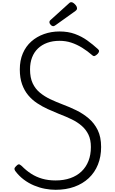

<svg xmlns="http://www.w3.org/2000/svg" viewBox="-20 -1706 1049 1745"><path d="M485 19Q438 19 388 9.5Q338 0 289 -20.5Q240 -41 196 -74Q152 -107 118 -153Q111 -164 111.5 -173Q112 -182 126 -196Q140 -211 149.5 -212.5Q159 -214 178 -197Q217 -157 262.5 -127.5Q308 -98 363 -82Q418 -66 485 -66Q560 -66 619.5 -87Q679 -108 720.5 -147.5Q762 -187 784 -243Q806 -299 806 -370Q806 -436 784 -482Q762 -528 723 -562Q684 -596 631.5 -621.5Q579 -647 518 -670Q466 -691 414.5 -714.5Q363 -738 317 -768.5Q271 -799 236 -841Q201 -883 180.5 -940.5Q160 -998 160 -1075Q160 -1157 187.5 -1221Q215 -1285 264.5 -1329Q314 -1373 380 -1396.5Q446 -1420 521 -1420Q599 -1420 660.5 -1397.5Q722 -1375 773 -1338.5Q824 -1302 871 -1259Q882 -1249 880 -1238.5Q878 -1228 868 -1217Q855 -1204 843.5 -1198.5Q832 -1193 821 -1202Q774 -1243 726 -1272.5Q678 -1302 628 -1318.5Q578 -1335 521 -1335Q459 -1335 409.5 -1317Q360 -1299 325 -1265.5Q290 -1232 271.5 -1184Q253 -1136 253 -1075Q253 -1000 277 -949Q301 -898 343 -863.5Q385 -829 438 -804Q491 -779 549 -757Q611 -734 672.5 -704Q734 -674 785.5 -630.5Q837 -587 868 -524Q899 -461 899 -370Q899 -282 870 -210Q841 -138 786.5 -87Q732 -36 656 -8.5Q580 19 485 19ZM466 -1468Q452 -1468 440.5 -1480.5Q429 -1493 429 -1504Q429 -1508 430.5 -1512.5Q432 -1517 438 -1523L606 -1675Q611 -1680 615.5 -1683Q620 -1686 629 -1686Q638 -1686 650 -1677Q662 -1668 671 -1655.5Q680 -1643 680 -1631Q680 -1624 677.5 -1619Q675 -1614 665 -1606L486 -1478Q479 -1474 474.5 -1471Q470 -1468 466 -1468Z"/></svg>

Font: Playwrite BE WAL
Style: Regular
Weight: 400
Designer: Veronika Burian, José Scaglione
Foundry: TypeTogether
Version: Version 1.002